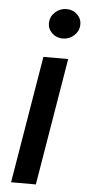

<svg xmlns="http://www.w3.org/2000/svg" viewBox="-54 -789 370 820"><g transform="rotate(5 131.0 -378.5)"><path d="M25.9 0 116.8 -545.5H223L132.1 0ZM191.8 -630.7Q164.4 -630.7 145.4 -649.3Q126.4 -668 127.8 -693.9Q128.9 -720.2 149.5 -738.8Q170.1 -757.5 197.8 -757.5Q225.5 -757.5 244.3 -738.8Q263.1 -720.2 261.7 -693.9Q260.7 -668 240.1 -649.3Q219.5 -630.7 191.8 -630.7Z"/></g></svg>

Font: Karasuma Gothic
Style: Medium Italic
Weight: 500
Italic angle: 9.39998°
Designer: Rasmus Andersson / Ryoko Nishizuka
Foundry: Genbu
Version: Version 1.00